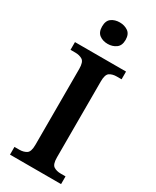

<svg xmlns="http://www.w3.org/2000/svg" viewBox="-234 -993 856 1055"><g transform="rotate(30 194.0 -465.5)"><path d="M32 0V-49H63Q89 -49 107.5 -60.5Q126 -72 126 -116V-598Q126 -642 107.5 -653.5Q89 -665 63 -665H32V-714H356V-665H325Q299 -665 281 -653.5Q263 -642 263 -598V-116Q263 -72 281 -60.5Q299 -49 325 -49H356V0ZM192 -795Q161 -795 139.5 -811Q118 -827 118 -863Q118 -900 139.5 -915.5Q161 -931 192 -931Q222 -931 244.5 -915.5Q267 -900 267 -863Q267 -827 244.5 -811Q222 -795 192 -795Z"/></g></svg>

Font: Noto Serif Vithkuqi SemiBold
Style: Regular
Weight: 600
Version: Version 1.005